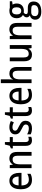

<svg xmlns="http://www.w3.org/2000/svg" viewBox="1832 -2632 1040 4744"><g transform="rotate(-90 2352.0 -260.0)"><path d="M256.3 -547.9Q319.8 -547.9 363.5 -517.1Q407.2 -486.3 429.9 -431.9Q452.6 -377.4 452.6 -306.2V-249H141.6Q143.1 -159.7 179 -113.5Q214.8 -67.4 282.7 -67.4Q323.2 -67.4 357.7 -76.7Q392.1 -85.9 429.2 -105.5V-25.4Q394.5 -7.3 358.2 1.2Q321.8 9.8 275.4 9.8Q201.7 9.8 150.6 -23.4Q99.6 -56.6 73.5 -118.7Q47.4 -180.7 47.4 -265.6Q47.4 -355.5 72.3 -418.5Q97.2 -481.4 144 -514.6Q190.9 -547.9 256.3 -547.9ZM256.3 -473.6Q206.5 -473.6 177.2 -435.3Q147.9 -397 143.1 -320.3H361.8Q361.3 -364.3 350.1 -398.9Q338.9 -433.6 315.7 -453.6Q292.5 -473.6 256.3 -473.6Z M806.6 -548.3Q885.7 -548.3 927.7 -502Q969.7 -455.6 969.7 -357.4V0H876.5V-340.3Q876.5 -404.3 854.7 -436.3Q833 -468.3 786.1 -468.3Q719.2 -468.3 691.4 -421.1Q663.6 -374 663.6 -275.9V0H569.8V-538.6H644L656.2 -462.9H661.6Q675.8 -490.2 697.8 -509.3Q719.7 -528.3 747.6 -538.3Q775.4 -548.3 806.6 -548.3Z M1277.3 -69.3Q1294.4 -69.3 1311.8 -72.5Q1329.1 -75.7 1343.3 -81.5V-7.8Q1326.2 0 1302.7 4.9Q1279.3 9.8 1253.4 9.8Q1212.4 9.8 1182.4 -6.1Q1152.3 -22 1136.2 -56.6Q1120.1 -91.3 1120.1 -148.4V-463.4H1057.1V-510.3L1124 -540L1152.8 -659.2H1213.9V-538.6H1337.9V-463.4H1213.9V-153.3Q1213.9 -110.8 1229.7 -90.1Q1245.6 -69.3 1277.3 -69.3Z M1739.7 -148.4Q1739.7 -97.2 1717.8 -61.8Q1695.8 -26.4 1654.1 -8.3Q1612.3 9.8 1552.7 9.8Q1505.9 9.8 1469.5 1.2Q1433.1 -7.3 1404.3 -22V-110.4Q1433.1 -92.8 1472.9 -80.3Q1512.7 -67.9 1551.8 -67.9Q1601.1 -67.9 1624.5 -87.6Q1647.9 -107.4 1647.9 -142.1Q1647.9 -162.1 1638.4 -177.7Q1628.9 -193.4 1605.7 -208.5Q1582.5 -223.6 1541 -242.2Q1498.5 -262.2 1467.8 -283.4Q1437 -304.7 1420.7 -333.3Q1404.3 -361.8 1404.3 -404.8Q1404.3 -472.2 1453.1 -510.3Q1502 -548.3 1582.5 -548.3Q1625 -548.3 1662.1 -538.8Q1699.2 -529.3 1733.4 -511.7L1702.6 -438.5Q1674.3 -453.1 1643.8 -462.6Q1613.3 -472.2 1581.5 -472.2Q1540 -472.2 1517.3 -455.3Q1494.6 -438.5 1494.6 -408.7Q1494.6 -387.7 1504.9 -373Q1515.1 -358.4 1539.1 -344.2Q1563 -330.1 1603.5 -311Q1645 -291 1675.5 -270Q1706.1 -249 1722.9 -220.5Q1739.7 -191.9 1739.7 -148.4Z M2013.7 -69.3Q2030.8 -69.3 2048.1 -72.5Q2065.4 -75.7 2079.6 -81.5V-7.8Q2062.5 0 2039.1 4.9Q2015.6 9.8 1989.7 9.8Q1948.7 9.8 1918.7 -6.1Q1888.7 -22 1872.6 -56.6Q1856.4 -91.3 1856.4 -148.4V-463.4H1793.5V-510.3L1860.4 -540L1889.2 -659.2H1950.2V-538.6H2074.2V-463.4H1950.2V-153.3Q1950.2 -110.8 1966.1 -90.1Q1981.9 -69.3 2013.7 -69.3Z M2356 -547.9Q2419.4 -547.9 2463.1 -517.1Q2506.8 -486.3 2529.5 -431.9Q2552.2 -377.4 2552.2 -306.2V-249H2241.2Q2242.7 -159.7 2278.6 -113.5Q2314.5 -67.4 2382.3 -67.4Q2422.9 -67.4 2457.3 -76.7Q2491.7 -85.9 2528.8 -105.5V-25.4Q2494.1 -7.3 2457.8 1.2Q2421.4 9.8 2375 9.8Q2301.3 9.8 2250.2 -23.4Q2199.2 -56.6 2173.1 -118.7Q2147 -180.7 2147 -265.6Q2147 -355.5 2171.9 -418.5Q2196.8 -481.4 2243.7 -514.6Q2290.5 -547.9 2356 -547.9ZM2356 -473.6Q2306.2 -473.6 2276.9 -435.3Q2247.6 -397 2242.7 -320.3H2461.4Q2460.9 -364.3 2449.7 -398.9Q2438.5 -433.6 2415.3 -453.6Q2392.1 -473.6 2356 -473.6Z M2763.2 -759.8V-551.3Q2763.2 -527.3 2761.7 -504.4Q2760.3 -481.4 2757.3 -463.4H2763.2Q2776.9 -490.7 2798.1 -509.5Q2819.3 -528.3 2846.7 -538.1Q2874 -547.9 2905.3 -547.9Q2959.5 -547.9 2996.1 -526.9Q3032.7 -505.9 3051 -463.6Q3069.3 -421.4 3069.3 -356.9V0H2976.1V-340.3Q2976.1 -406.2 2954.1 -437Q2932.1 -467.8 2885.7 -467.8Q2841.3 -467.8 2814.2 -446.5Q2787.1 -425.3 2775.1 -382.3Q2763.2 -339.4 2763.2 -275.4V0H2669.4V-759.8Z M3610.4 -538.6V0H3536.1L3523.9 -74.2H3518.6Q3504.4 -47.4 3482.7 -28.6Q3460.9 -9.8 3433.3 0Q3405.8 9.8 3373.5 9.8Q3318.8 9.8 3282.5 -12.2Q3246.1 -34.2 3228 -77.9Q3210 -121.6 3210 -185.5V-538.6H3303.7V-202.6Q3303.7 -135.7 3325.7 -103Q3347.7 -70.3 3393.1 -70.3Q3439 -70.3 3466.1 -91.3Q3493.2 -112.3 3504.9 -154.3Q3516.6 -196.3 3516.6 -257.8V-538.6Z M3994.1 -548.3Q4073.2 -548.3 4115.2 -502Q4157.2 -455.6 4157.2 -357.4V0H4064V-340.3Q4064 -404.3 4042.2 -436.3Q4020.5 -468.3 3973.6 -468.3Q3906.7 -468.3 3878.9 -421.1Q3851.1 -374 3851.1 -275.9V0H3757.3V-538.6H3831.5L3843.8 -462.9H3849.1Q3863.3 -490.2 3885.3 -509.3Q3907.2 -528.3 3935.1 -538.3Q3962.9 -548.3 3994.1 -548.3Z M4434.6 240.2Q4340.8 240.2 4289.1 200.9Q4237.3 161.6 4237.3 90.3Q4237.3 38.6 4266.6 3.7Q4295.9 -31.2 4345.7 -43.5Q4324.2 -53.2 4309.8 -73.2Q4295.4 -93.3 4295.4 -119.1Q4295.4 -148.4 4310.3 -170.4Q4325.2 -192.4 4354 -212.9Q4317.4 -231 4295.4 -272Q4273.4 -313 4273.4 -366.7Q4273.4 -423.8 4294.9 -464.4Q4316.4 -504.9 4357.4 -526.6Q4398.4 -548.3 4456.5 -548.3Q4471.7 -548.3 4485.4 -546.9Q4499 -545.4 4510.7 -543Q4522.5 -540.5 4530.3 -537.6H4692.4V-481L4609.9 -468.3Q4623 -448.7 4630.4 -422.9Q4637.7 -397 4637.7 -368.2Q4637.7 -285.2 4589.1 -237.8Q4540.5 -190.4 4453.6 -190.4Q4430.7 -190.4 4412.1 -194.3Q4396 -183.1 4386 -168.7Q4376 -154.3 4376 -134.3Q4376 -120.1 4383.8 -110.8Q4391.6 -101.6 4407 -96.9Q4422.4 -92.3 4444.8 -92.3H4532.2Q4606.9 -92.3 4646.7 -56.2Q4686.5 -20 4686.5 51.8Q4686.5 142.1 4621.8 191.2Q4557.1 240.2 4434.6 240.2ZM4439.9 169.9Q4492.2 169.9 4527.3 157.5Q4562.5 145 4580.1 121.1Q4597.7 97.2 4597.7 63Q4597.7 33.7 4586.2 18.3Q4574.7 2.9 4552 -2.7Q4529.3 -8.3 4496.1 -8.3H4418.9Q4391.6 -8.3 4370.6 1.7Q4349.6 11.7 4337.6 32Q4325.7 52.2 4325.7 84Q4325.7 126 4355.7 147.9Q4385.7 169.9 4439.9 169.9ZM4456.1 -255.9Q4499.5 -255.9 4521.7 -284.4Q4543.9 -313 4543.9 -367.7Q4543.9 -425.3 4521.2 -454.1Q4498.5 -482.9 4455.1 -482.9Q4413.1 -482.9 4390.4 -452.9Q4367.7 -422.9 4367.7 -366.2Q4367.7 -313.5 4390.1 -284.7Q4412.6 -255.9 4456.1 -255.9Z"/></g></svg>

Font: Open Sans SemiCondensed Medium
Style: Regular
Weight: 500
Width: 4
Designer: Monotype Design Team
Foundry: Monotype Imaging Inc.
Version: Version 3.000